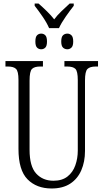

<svg xmlns="http://www.w3.org/2000/svg" viewBox="-20 -1061 589 1091"><path d="M259 -901Q247 -930 222 -966.5Q197 -1003 177 -1028V-1041H199Q223 -1020 247 -996.5Q271 -973 288 -951Q304 -973 328.5 -996.5Q353 -1020 376 -1041H399V-1028Q379 -1003 353.5 -966.5Q328 -930 315 -901ZM214 -781Q200 -781 190.5 -790.5Q181 -800 181 -825Q181 -851 190.5 -860.5Q200 -870 214 -870Q228 -870 237.5 -860.5Q247 -851 247 -825Q247 -800 237.5 -790.5Q228 -781 214 -781ZM363 -781Q348 -781 338 -790.5Q328 -800 328 -825Q328 -851 338 -860.5Q348 -870 363 -870Q376 -870 386 -860.5Q396 -851 396 -825Q396 -800 386 -790.5Q376 -781 363 -781ZM273 10Q188 10 136.5 -42Q85 -94 85 -215V-607Q85 -656 71 -669.5Q57 -683 25 -683H11V-714H224V-683H208Q176 -683 162 -669.5Q148 -656 148 -603V-210Q148 -116 185.5 -75Q223 -34 284 -34Q333 -34 363.5 -58Q394 -82 408 -121.5Q422 -161 422 -205V-606Q422 -656 408.5 -669.5Q395 -683 362 -683H346V-714H537V-683H524Q491 -683 477 -669Q463 -655 463 -604V-203Q463 -142 442 -93.5Q421 -45 379 -17.5Q337 10 273 10Z"/></svg>

Font: Noto Serif ExtraCondensed Light
Style: Regular
Weight: 300
Width: 2
Designer: Monotype Design Team
Foundry: Monotype Imaging Inc.
Version: Version 2.014; ttfautohint (v1.8.4.7-5d5b)